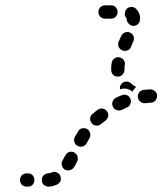

<svg xmlns="http://www.w3.org/2000/svg" viewBox="-20 -586 609 720"><path d="M55 89Q55 99 62 107Q70 114 80 114H84Q94 114 102 107Q109 99 109 89Q109 79 102 71Q94 64 84 64H80Q70 64 62 71Q55 79 55 89ZM137 90Q137 95 139 100Q141 104 145 108Q149 111 153 112Q158 114 163 114Q179 113 194 106Q198 104 201 101Q205 97 207 93Q209 88 208 83Q208 78 206 73Q202 64 192 60Q183 56 173 61Q167 63 160 64Q150 65 143 72Q136 80 137 90ZM223 50Q228 52 233 53Q237 54 242 52Q247 51 251 48Q255 45 258 41Q263 32 269 20Q271 16 272 11Q272 6 271 1Q269 -4 266 -8Q263 -11 259 -14Q250 -19 240 -16Q230 -13 225 -3Q219 7 215 15Q209 24 212 34Q214 44 223 50ZM259 -54Q260 -49 263 -45Q266 -41 271 -39Q280 -34 290 -37Q300 -40 305 -49Q310 -59 315 -67Q321 -76 318 -86Q316 -96 307 -102Q303 -104 298 -105Q293 -106 288 -105Q283 -103 279 -101Q275 -98 273 -93Q267 -84 261 -73Q258 -68 258 -63Q257 -59 259 -54ZM329 -160 327 -159Q319 -153 318 -142Q317 -132 324 -124Q330 -116 341 -115Q351 -114 359 -121L360 -122Q368 -128 376 -134Q384 -141 386 -151Q387 -161 381 -169Q374 -178 364 -179Q354 -180 346 -174Q337 -168 329 -160ZM402 -204Q400 -199 401 -194Q401 -189 404 -185Q408 -176 418 -173Q428 -170 437 -174Q447 -179 456 -183Q460 -185 464 -188Q468 -192 469 -197Q471 -201 471 -206Q471 -211 469 -216Q465 -225 456 -229Q446 -233 437 -229Q426 -225 414 -219Q410 -216 407 -213Q403 -209 402 -204ZM502 -240Q499 -236 498 -232Q496 -227 497 -222Q498 -212 506 -205Q514 -198 524 -199Q534 -200 545 -201Q556 -201 563 -209Q569 -217 569 -227Q569 -232 567 -237Q565 -241 561 -244Q557 -248 553 -249Q548 -251 543 -251Q530 -250 519 -249Q514 -249 510 -246Q505 -244 502 -240ZM472 -273Q477 -268 484 -264Q486 -263 487 -262Q489 -261 490 -260Q487 -257 485 -254Q480 -249 477 -242Q472 -247 464 -250Q455 -254 445 -254Q437 -253 430 -251Q429 -256 430 -262Q432 -268 436 -272Q443 -280 454 -280Q464 -280 472 -273ZM423 -299Q433 -299 440 -307Q447 -315 447 -325Q446 -332 448 -342Q450 -352 444 -361Q438 -369 428 -371Q418 -373 409 -367Q401 -361 399 -351Q396 -336 397 -323Q397 -312 405 -305Q412 -298 423 -299ZM439 -397Q448 -393 458 -397Q467 -400 471 -410L480 -431Q484 -440 481 -450Q477 -460 467 -464Q458 -468 448 -464Q438 -460 434 -450L425 -430Q421 -420 425 -410Q429 -401 439 -397ZM448 -533Q448 -538 449 -542Q451 -547 454 -551Q460 -559 471 -560Q481 -561 489 -554Q498 -546 502 -535Q506 -525 505 -514Q505 -504 498 -496Q490 -489 480 -489Q470 -489 463 -497Q455 -504 455 -515Q455 -516 455 -517Q452 -520 450 -524Q448 -528 448 -533ZM349 -541Q349 -551 356 -559Q364 -566 374 -566H396Q407 -566 414 -559Q421 -551 421 -541Q421 -531 414 -523Q407 -516 396 -516H374Q364 -516 356 -523Q349 -531 349 -541Z"/></svg>

Font: FRB American Cursive Guidelines Dashed Black
Style: Bold Italic
Weight: 900
Italic angle: -25°
Version: Version 2.0;Modular Font Editor K font №1